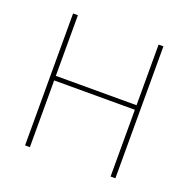

<svg xmlns="http://www.w3.org/2000/svg" viewBox="-99 -615 699 711"><g transform="rotate(20 250.0 -260.0)"><path d="M72 0V-520H91V-281H409V-520H428V0H409V-263H91V0Z"/></g></svg>

Font: Iosevka Thin
Style: Regular
Weight: 100
Monospace: yes
Designer: Belleve Invis
Foundry: Belleve Invis
Version: Version 32.5.0; ttfautohint (v1.8.4)